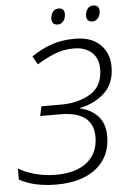

<svg xmlns="http://www.w3.org/2000/svg" viewBox="-61 -928 650 981"><g transform="rotate(-5 264.5 -437.5)"><path d="M188 10Q320 10 394 -50Q468 -110 468 -214Q468 -280 432 -318Q396 -356 341 -367V-369Q417 -384 469 -432Q521 -480 521 -566Q521 -636 475.5 -680Q430 -724 347 -724Q279 -724 226 -705.5Q173 -687 123 -653L147 -610Q192 -638 237.5 -656.5Q283 -675 337 -675Q394 -675 428 -644.5Q462 -614 462 -560Q462 -472 399.5 -433.5Q337 -395 248 -395H146L136 -346H238Q408 -346 408 -216Q408 -133 351 -86.5Q294 -40 191 -40Q136 -40 85 -53.5Q34 -67 -1 -89V-32Q75 10 188 10ZM445 -804Q462 -804 473.5 -819Q485 -834 485 -854Q485 -885 455 -885Q434 -885 424 -869Q414 -853 414 -836Q414 -804 445 -804ZM267 -804Q285 -804 296 -819Q307 -834 307 -854Q307 -885 277 -885Q256 -885 246 -869Q236 -853 236 -836Q236 -804 267 -804Z"/></g></svg>

Font: Noto Sans UI Light
Style: Italic
Weight: 300
Italic angle: -12°
Designer: Monotype Design Team
Foundry: Monotype Imaging Inc.
Version: Version 1.901